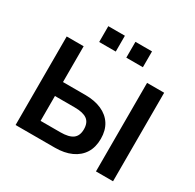

<svg xmlns="http://www.w3.org/2000/svg" viewBox="-190 -1117 1343 1324"><g transform="rotate(30 481.0 -455.0)"><path d="M93 0V-705H228V-420H406Q481 -420 536 -395.5Q591 -371 620.5 -324.5Q650 -278 650 -211Q650 -144 620.5 -97Q591 -50 536 -25Q481 0 406 0ZM228 -111H386Q453 -111 484.5 -134.5Q516 -158 516 -210Q516 -263 484 -286Q452 -309 386 -309H228ZM733 0V-705H869V0ZM522 -784V-910H654V-784ZM306 -784V-910H438V-784Z"/></g></svg>

Font: Nunito Sans 8pt
Style: Bold
Weight: 700
Version: Version 3.101;gftools[0.9.27]